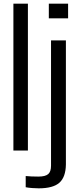

<svg xmlns="http://www.w3.org/2000/svg" viewBox="-20 -820 415 1046"><path d="M53 0V-800H132V0ZM246 -720V-800H351V-720ZM120 200V139Q148 142 189 142Q227 142 242.5 128.5Q258 115 258 83V-600H339V76Q338 145 303.5 175.5Q269 206 191 206Q176 206 155.5 204.5Q135 203 120 200Z"/></svg>

Font: Big Shoulders Text
Style: Regular
Weight: 400
Designer: Patric King
Foundry: XO Type Co
Version: Version 1.000; ttfautohint (v1.8.2)